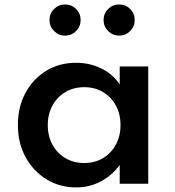

<svg xmlns="http://www.w3.org/2000/svg" viewBox="-20 -802 764 838"><path d="M312 16Q241 16 183.2 -19.2Q125.5 -54.5 91.8 -116Q58 -177.5 58 -256.5Q58 -334.5 90.8 -395.8Q123.5 -457 181 -492.5Q238.5 -528 312 -528Q372 -528 422.5 -503Q473 -478 502.5 -433.5V-512H627V0H502.5V-82Q468.5 -35.5 419.2 -9.8Q370 16 312 16ZM347.5 -90.5Q394 -90.5 429.5 -111.8Q465 -133 485.5 -170.5Q506 -208 506 -256Q506 -304.5 485.5 -341.8Q465 -379 429.5 -400.2Q394 -421.5 347.5 -421.5Q301.5 -421.5 265.5 -400.2Q229.5 -379 209 -341.5Q188.5 -304 188.5 -256Q188.5 -208 209 -170.5Q229.5 -133 265.5 -111.8Q301.5 -90.5 347.5 -90.5ZM500 -646.5Q472 -646.5 452 -666.5Q432 -686.5 432 -714.5Q432 -743 452 -762.8Q472 -782.5 500 -782.5Q528.5 -782.5 548.2 -762.8Q568 -743 568 -714.5Q568 -686.5 548.2 -666.5Q528.5 -646.5 500 -646.5ZM264 -646.5Q236 -646.5 216 -666.5Q196 -686.5 196 -714.5Q196 -743 216 -762.8Q236 -782.5 264 -782.5Q292.5 -782.5 312.2 -762.8Q332 -743 332 -714.5Q332 -686.5 312.2 -666.5Q292.5 -646.5 264 -646.5Z"/></svg>

Font: Spartan Thin SemiBold
Style: Regular
Weight: 600
Version: Version 1.004